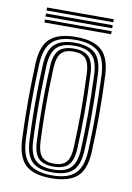

<svg xmlns="http://www.w3.org/2000/svg" viewBox="-82 -762 565 823"><g transform="rotate(10 200.0 -351.0)"><path d="M200 7.5Q121.8 7.5 86.9 -25.4Q52 -58.2 48.2 -133Q46 -186.2 45.1 -240.2Q44.2 -294.2 45 -350.5Q45.8 -406.8 48.2 -466.8Q52 -544.8 88.9 -576.1Q125.8 -607.5 200 -607.5Q276.2 -607.5 312 -575.2Q347.8 -543 351.2 -466.2Q355 -381.5 355 -296.9Q355 -212.2 351.2 -133Q347.5 -55 310.6 -23.8Q273.8 7.5 200 7.5ZM200 -5.2Q267.8 -5.2 299.9 -34.6Q332 -64 335.5 -134Q339 -208 339.2 -291Q339.5 -374 335.5 -465.8Q332.2 -536.2 300 -565.5Q267.8 -594.8 200 -594.8Q131.5 -594.8 99.5 -565.2Q67.5 -535.8 64.2 -465.8Q61.5 -404 60.6 -348.1Q59.8 -292.2 60.8 -239.5Q61.8 -186.8 64.2 -134Q67.2 -64.5 99.2 -34.9Q131.2 -5.2 200 -5.2ZM200 -17.8Q138.2 -17.8 110.6 -45.1Q83 -72.5 80 -134.8Q77.5 -189.2 76.5 -242.1Q75.5 -295 76.4 -349.8Q77.2 -404.5 80 -464.8Q83 -529 111.6 -555.6Q140.2 -582.2 200 -582.2Q259.5 -582.2 288.1 -555.9Q316.8 -529.5 319.5 -465.2Q322 -408.8 322.9 -354.2Q323.8 -299.8 323 -245.4Q322.2 -191 319.5 -134.8Q316.8 -71 288.1 -44.4Q259.5 -17.8 200 -17.8ZM200 -30.8Q253 -30.8 277 -55.1Q301 -79.5 303.8 -136Q307.5 -215.2 307.6 -293.5Q307.8 -371.8 303.8 -464Q301.2 -522.5 276 -545.9Q250.8 -569.2 200 -569.2Q146.5 -569.2 122.5 -544.6Q98.5 -520 95.8 -463.8Q93.5 -407 92.5 -353.9Q91.5 -300.8 92.4 -247.1Q93.2 -193.5 95.8 -135.2Q98.5 -78.2 123.1 -54.5Q147.8 -30.8 200 -30.8ZM200 -43.2Q155.2 -43.2 134.6 -64.8Q114 -86.2 111.8 -135.2Q109.2 -192.8 108.2 -245.6Q107.2 -298.5 108.1 -351.9Q109 -405.2 111.8 -463.5Q114 -514.5 135.1 -535.6Q156.2 -556.8 200 -556.8Q244.8 -556.8 265.2 -535.1Q285.8 -513.5 288 -463.2Q292 -369.2 291.8 -290.9Q291.5 -212.5 288 -136.5Q285.8 -86 265 -64.6Q244.2 -43.2 200 -43.2ZM200 -56Q236.5 -56 253.4 -74.9Q270.2 -93.8 272 -137Q275.8 -217.8 275.9 -293.4Q276 -369 272 -462.8Q270.2 -505.5 253.8 -524.8Q237.2 -544 200 -544Q163 -544 146.4 -525Q129.8 -506 127.5 -463.2Q125 -404.8 124.1 -352.1Q123.2 -299.5 124.1 -246.9Q125 -194.2 127.5 -135.8Q129.8 -93.8 146.6 -74.9Q163.5 -56 200 -56ZM55.2 -697.2V-710.2H345.5V-697.2ZM55.2 -645V-658H345.5V-645ZM55.2 -671V-684.2H345.5V-671Z"/></g></svg>

Font: Big Shoulders Inline Text Thin
Style: Regular
Weight: 400
Version: Version 2.002